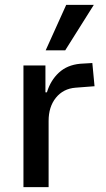

<svg xmlns="http://www.w3.org/2000/svg" viewBox="-20 -766 434 786"><path d="M76 0V-498H166V-388H172Q187 -437 221 -468.5Q255 -500 308 -505L358 -508L367 -413L289 -407Q239 -403 209 -366Q179 -329 179 -271V0ZM167 -560 251 -746H364L247 -560Z"/></svg>

Font: Nunito Sans 7pt Condensed SemiBold
Style: Regular
Weight: 600
Width: 3
Designer: Vernon Adams
Foundry: Vernon Adams
Version: Version 3.101;gftools[0.9.27]